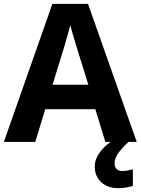

<svg xmlns="http://www.w3.org/2000/svg" viewBox="-20 -737 730 997"><path d="M527 0 475 -170H215L163 0H0L252 -717H437L690 0ZM387 -463Q382 -480 374 -506Q366 -532 358 -559Q350 -586 345 -606Q340 -586 331.5 -556.5Q323 -527 315.5 -500.5Q308 -474 304 -463L253 -297H439ZM575 111Q575 131 586 141Q597 151 614 151Q630 151 645 148Q660 145 670 142V229Q654 233 636 236.5Q618 240 594 240Q538 240 505 208.5Q472 177 472 128Q472 99 487 72Q502 45 526.5 22.5Q551 0 582 -17L647 0Q613 32 594 58.5Q575 85 575 111Z"/></svg>

Font: Noto Sans Tangsa
Style: Bold
Weight: 700
Version: Version 1.504